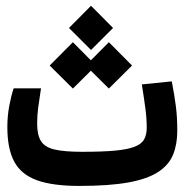

<svg xmlns="http://www.w3.org/2000/svg" viewBox="-20 -627 626 651"><path d="M248.5 3.4Q158.7 3.4 105.2 -15.9Q51.8 -35.2 28.3 -78.9Q4.9 -122.6 4.9 -195.8Q4.9 -233.4 11.5 -268.6Q18.1 -303.7 26.4 -327.6H119.1Q112.8 -286.6 109.4 -261.5Q106 -236.3 106 -207.5Q106 -169.4 118.9 -148.7Q131.8 -127.9 164.8 -120.1Q197.8 -112.3 258.3 -112.3Q326.2 -112.3 368.9 -116.2Q411.6 -120.1 435.5 -129.2Q459.5 -138.2 468.5 -154.1Q477.5 -169.9 477.5 -193.8Q477.5 -225.1 473.1 -258.1Q468.8 -291 460.9 -340.8L562.5 -351.1Q571.8 -302.2 576.4 -265.9Q581.1 -229.5 581.1 -183.6Q581.1 -138.2 567.1 -103.3Q553.2 -68.4 517.1 -44.4Q481 -20.5 416 -8.5Q351.1 3.4 248.5 3.4ZM288.6 -457.5 213.9 -532.2 288.6 -607.4 363.3 -532.2ZM349.1 -326.7 270.5 -404.8 349.1 -483.9 427.7 -404.8ZM227.1 -326.7 148.4 -404.8 227.1 -483.9 305.7 -404.8Z"/></svg>

Font: Cascadia Code Medium
Style: Regular
Weight: 500
Monospace: yes
Designer: Aaron Bell
Foundry: Saja Typeworks
Version: Version 2407.024